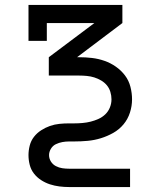

<svg xmlns="http://www.w3.org/2000/svg" viewBox="-20 -540 640 775"><path d="M505 215H259Q239 215 219.5 212.5Q200 210 181.5 204Q163 198 146 187Q129 176 117 160.5Q105 145 100 125.5Q95 106 95 86Q95 67 100 47.5Q105 28 117 12.5Q129 -3 146 -14Q163 -25 181.5 -31.5Q200 -38 219.5 -40Q239 -42 259 -42H280Q296 -42 313 -43.5Q330 -45 346 -49Q362 -53 377.5 -60Q393 -67 405 -78.5Q417 -90 423.5 -106Q430 -122 430 -139Q430 -154 425.5 -169Q421 -184 411.5 -195.5Q402 -207 388.5 -215Q375 -223 360.5 -227.5Q346 -232 330.5 -233.5Q315 -235 300 -235H177V-309L361 -447H169V-375H95V-520H474V-447L291 -309H300Q326 -309 351.5 -306Q377 -303 401.5 -294.5Q426 -286 447.5 -271Q469 -256 484.5 -235.5Q500 -215 506.5 -189.5Q513 -164 513 -139Q513 -112 504.5 -85.5Q496 -59 478.5 -38Q461 -17 437 -3.5Q413 10 387 18Q361 26 334 28.5Q307 31 279 31H259Q245 31 231.5 33.5Q218 36 205.5 42Q193 48 185.5 60.5Q178 73 178 86Q178 100 185.5 112Q193 124 205.5 130.5Q218 137 231.5 139Q245 141 259 141H505Z"/></svg>

Font: Iosevka Etoile
Style: Regular
Weight: 400
Designer: Belleve Invis
Foundry: Belleve Invis
Version: Version 33.2.4